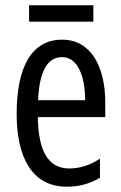

<svg xmlns="http://www.w3.org/2000/svg" viewBox="-20 -696 458 726"><path d="M333 -676H90V-614H333ZM215 -546C102 -546 43 -447 43 -265C43 -109 96 10 233 10C279 10 320 -1 358 -24V-96C318 -70 281 -59 242 -59C163 -59 125 -123 123 -253H378V-309C378 -442 325 -546 215 -546ZM215 -480C275 -480 302 -405 302 -317H124C129 -428 160 -480 215 -480Z"/></svg>

Font: Noto Sans Myanmar UI ExtraCondensed
Style: Regular
Weight: 400
Width: 2
Designer: Monotype Design Team
Foundry: Monotype Imaging Inc.
Version: Version 2.103